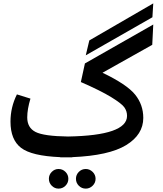

<svg xmlns="http://www.w3.org/2000/svg" viewBox="-20 -914 963 1135"><path d="M886 -894 881 -812 487 -587 508 -675ZM458 -429 482 -539 886 -769 880 -649 586 -484Q730 -415 778.5 -355Q827 -295 827 -217Q827 -118 725.5 -56Q624 6 407 15V16H371H336V15Q167 8 104.5 -40Q42 -88 42 -195Q42 -280 80 -356L160 -331Q141 -268 141 -220Q141 -159 190 -134Q239 -109 382 -107Q731 -113 731 -229Q731 -257 715 -279.5Q699 -302 637 -340Q575 -378 458 -429ZM326 85Q350 85 367 102Q384 119 384 143Q384 167 367 184Q350 201 326 201Q303 201 286 184Q269 167 269 143Q269 119 286 102Q303 85 326 85ZM487 85Q510 85 527.5 102Q545 119 545 143Q545 167 527.5 184Q510 201 487 201Q463 201 446 184Q429 167 429 143Q429 119 446 102Q463 85 487 85Z"/></svg>

Font: FiraGO Medium
Style: Regular
Weight: 500
Designer: bBox Type
Foundry: bBox Type GmbH
Version: Version 1.001;PS 001.001;hotconv 1.0.88;makeotf.lib2.5.64775